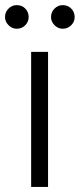

<svg xmlns="http://www.w3.org/2000/svg" viewBox="-50 -734 313 754"><path d="M72.3 -530.3H138.7V0H72.3ZM-30.3 -667Q-30.3 -686.5 -16.6 -700.2Q-2.9 -713.9 15.6 -713.9Q36.1 -713.9 49.3 -700.4Q62.5 -687 62.5 -667Q62.5 -648.4 49.1 -634.8Q35.6 -621.1 15.6 -621.1Q-2.4 -621.1 -16.4 -635Q-30.3 -648.9 -30.3 -667ZM150.4 -667Q150.4 -686.5 164.1 -700.2Q177.7 -713.9 196.3 -713.9Q216.3 -713.9 229.7 -700.4Q243.2 -687 243.2 -667Q243.2 -648.4 229.5 -634.8Q215.8 -621.1 196.3 -621.1Q178.2 -621.1 164.3 -635Q150.4 -648.9 150.4 -667Z"/></svg>

Font: Pretendard Std Light
Style: Regular
Weight: 300
Designer: Base glyphs from Inter by Rasmus Andersson; Hangeul glyphs from Noto Sans CJK(Source Han Sans) by Jang Soo-young and Kan
Foundry: Kil Hyung-jin
Version: Version 1.309